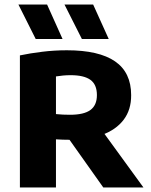

<svg xmlns="http://www.w3.org/2000/svg" viewBox="-20 -824 662 844"><path d="M67.5 0V-580.5Q112.5 -590 165.8 -596.5Q219 -603 274 -603Q415 -603 485.8 -554.2Q556.5 -505.5 556.5 -406Q557 -341.5 523.5 -297.5Q490 -253.5 429.2 -231.5Q368.5 -209.5 286.5 -209.5Q271 -209.5 256 -210Q241 -210.5 226 -211.5V0ZM434 0 240.5 -273H412L610.5 0ZM287.5 -319.5Q349 -319.5 377.5 -340.5Q406 -361.5 406 -406Q406 -452 377.8 -472.8Q349.5 -493.5 290.5 -493.5Q273.5 -493.5 257.2 -492Q241 -490.5 226 -488V-322.5Q243.5 -321 256.5 -320.2Q269.5 -319.5 287.5 -319.5ZM340 -652.5 263.5 -804H389.5L458 -652.5ZM137 -652.5 61 -804H187L255 -652.5Z"/></svg>

Font: Encode Sans SC
Style: Bold
Weight: 700
Version: Version 3.002